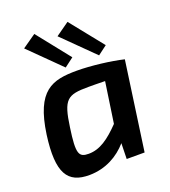

<svg xmlns="http://www.w3.org/2000/svg" viewBox="-139 -853 858 967"><g transform="rotate(-20 290.5 -369.5)"><path d="M296 -575 156 -751 83 -700 247 -538ZM475 -575 334 -751 262 -700 426 -538ZM294 -504C161 -504 73 -480 41 -253C14 -54 58 13 176 12C263 11 332 -29 380 -84L378 0H474L541 -475C475 -491 368 -504 294 -504ZM208 -90C155 -90 144 -110 164 -247C184 -391 207 -407 320 -407C337 -407 370 -407 410 -406L378 -188C318 -126 268 -90 208 -90Z"/></g></svg>

Font: Exo 2 Semi Bold
Style: Italic
Weight: 600
Italic angle: -8°
Designer: Natanael Gama
Version: Version 1.001;PS 001.001;hotconv 1.0.88;makeotf.lib2.5.64775